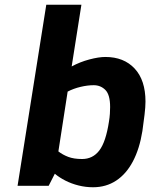

<svg xmlns="http://www.w3.org/2000/svg" viewBox="-20 -783 633 809"><path d="M372 6Q341 6 311 -1.5Q281 -9 255.5 -22Q230 -35 211 -51L185 0H54L175 -763H323L282 -503Q317 -522 356.5 -532.5Q396 -543 424 -543Q502 -543 547.5 -494Q593 -445 593 -355Q593 -332 589 -299.5Q585 -267 580 -231Q568 -156 540 -103Q512 -50 469.5 -22Q427 6 372 6ZM326 -113Q371 -113 398.5 -149Q426 -185 439 -270Q442 -288 443 -303.5Q444 -319 444 -332Q444 -384 424 -404Q404 -424 375 -424Q349 -424 319.5 -417Q290 -410 265 -397L226 -145Q244 -131 267.5 -122Q291 -113 326 -113Z"/></svg>

Font: Exo Thin
Style: Bold Italic
Weight: 700
Italic angle: -9°
Version: Version 2.000